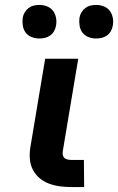

<svg xmlns="http://www.w3.org/2000/svg" viewBox="-20 -758 478 778"><path d="M321 0H270Q246 0 223 -3Q200 -6 178.5 -14Q157 -22 140 -36.5Q123 -51 113 -70.5Q103 -90 101 -113.5Q99 -137 103 -161L163 -520H297L234 -143Q233 -135 235 -128Q237 -121 242 -117Q247 -113 254.5 -111.5Q262 -110 269 -110H320ZM369 -602Q353 -602 338 -608Q323 -614 314 -626Q305 -638 302.5 -654Q300 -670 302 -686Q304 -698 310.5 -708.5Q317 -719 326.5 -726Q336 -733 347 -735.5Q358 -738 370 -738Q386 -738 401 -732Q416 -726 425 -714Q434 -702 437 -686Q440 -670 437 -654Q435 -642 429 -631.5Q423 -621 413 -614Q403 -607 392 -604.5Q381 -602 369 -602ZM139 -602Q123 -602 108 -608Q93 -614 84 -626Q75 -638 72.5 -654Q70 -670 72 -686Q74 -698 80.5 -708.5Q87 -719 96.5 -726Q106 -733 117 -735.5Q128 -738 140 -738Q156 -738 171 -732Q186 -726 195 -714Q204 -702 207 -686Q210 -670 207 -654Q205 -642 199 -631.5Q193 -621 183 -614Q173 -607 162 -604.5Q151 -602 139 -602Z"/></svg>

Font: Iosevka Aile Extrabold Oblique
Style: Regular
Weight: 800
Italic angle: -9°
Designer: Belleve Invis
Foundry: Belleve Invis
Version: Version 31.1.0; ttfautohint (v1.8.4)